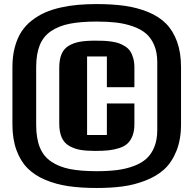

<svg xmlns="http://www.w3.org/2000/svg" viewBox="-20 -874 949 943"><path d="M407.7 -210.9H504.9V-365.7H640.1V-264.6Q640.1 -231.4 631.1 -207.8Q622.1 -184.1 606.9 -169.7Q591.8 -155.3 566.4 -147Q541 -138.7 513.4 -135.7Q485.8 -132.8 447.3 -132.8Q404.3 -132.8 374.8 -137.9Q345.2 -143.1 320.3 -157.2Q295.4 -171.4 283.2 -198.5Q271 -225.6 271 -267.1V-540.5Q271 -581.1 282.2 -607.9Q293.5 -634.8 317.6 -649.2Q341.8 -663.6 372.1 -668.9Q402.3 -674.3 447.3 -674.3Q471.7 -674.3 488.5 -673.6Q505.4 -672.9 527.1 -669.9Q548.8 -667 563.7 -661.6Q578.6 -656.2 594.2 -646.5Q609.9 -636.7 619.1 -623Q628.4 -609.4 634.3 -588.9Q640.1 -568.4 640.1 -542.5V-445.8H504.9V-596.7H407.7ZM157.7 -543.9V-261.2Q157.7 -194.8 175.5 -150.4Q193.4 -106 231.9 -80.1Q270.5 -54.2 323.7 -43.7Q377 -33.2 455.1 -33.2Q511.2 -33.2 555.2 -38.8Q599.1 -44.4 637.2 -58.6Q675.3 -72.8 700 -95.5Q724.6 -118.2 738.5 -153.3Q752.4 -188.5 752.4 -235.4V-568.8Q752.4 -616.7 737.3 -652.3Q722.2 -688 696.5 -709.7Q670.9 -731.4 631.8 -744.9Q592.8 -758.3 550.8 -763.2Q508.8 -768.1 455.1 -768.1Q377 -768.1 323.2 -757.6Q269.5 -747.1 231.2 -721.4Q192.9 -695.8 175.3 -652.3Q157.7 -608.9 157.7 -543.9ZM455.1 49.3Q377 49.3 315.7 40.3Q254.4 31.2 201.9 9Q149.4 -13.2 114.7 -48.3Q80.1 -83.5 60.5 -137.7Q41 -191.9 41 -263.2V-544.9Q41 -598.1 52.7 -642.1Q64.5 -686 85 -717.8Q105.5 -749.5 136.2 -773.4Q167 -797.4 201.4 -812.5Q235.8 -827.6 278.8 -837.2Q321.8 -846.7 364 -850.3Q406.2 -854 455.1 -854Q532.7 -854 594 -845.2Q655.3 -836.4 708 -814.7Q760.7 -793 795.4 -758.1Q830.1 -723.1 849.6 -669.4Q869.1 -615.7 869.1 -544.9V-263.2Q869.1 -188.5 846.4 -132.3Q823.7 -76.2 786.4 -42.2Q749 -8.3 694.1 12.9Q639.2 34.2 582 41.7Q524.9 49.3 455.1 49.3Z"/></svg>

Font: Coda
Style: Heavy
Weight: 800
Version: Version 2.000; ttfautohint (v0.8) -r 50 -G 200 -x